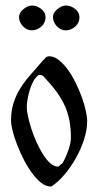

<svg xmlns="http://www.w3.org/2000/svg" viewBox="-20 -675 356 696"><path d="M158 -471Q176 -471 193 -457.5Q210 -444 225.5 -423Q241 -402 254 -375.5Q267 -349 276.5 -323Q286 -297 291 -273.5Q296 -250 296 -235Q296 -205 285 -170.5Q274 -136 256 -103.5Q238 -71 214.5 -43Q191 -15 166 1Q148 2 130.5 -11.5Q113 -25 97 -46.5Q81 -68 67 -95Q53 -122 42.5 -149Q32 -176 26 -199.5Q20 -223 20 -238Q20 -274 29.5 -303Q39 -332 55 -357Q71 -382 91.5 -405Q112 -428 134 -454Q139 -459 144.5 -465Q150 -471 158 -471ZM120 -403Q109 -395 101 -380.5Q93 -366 88 -349.5Q83 -333 80 -316Q77 -299 77 -286Q77 -274 81.5 -253Q86 -232 93.5 -208.5Q101 -185 112 -160.5Q123 -136 135.5 -116Q148 -96 162 -83.5Q176 -71 191 -71L207 -84Q218 -103 227.5 -129.5Q237 -156 237 -177Q237 -241 216.5 -288Q196 -335 153 -381Q146 -389 139 -397Q132 -405 120 -403ZM219 -655Q236 -655 252 -643Q268 -631 268 -612Q268 -592 252.5 -578.5Q237 -565 218 -565Q200 -565 186 -580Q172 -595 172 -613Q172 -629 188 -642Q204 -655 219 -655ZM96 -655Q113 -655 129 -643Q145 -631 145 -612Q145 -592 129.5 -578.5Q114 -565 95 -565Q77 -565 63 -580Q49 -595 49 -613Q49 -629 65 -642Q81 -655 96 -655Z"/></svg>

Font: Germanica
Style: Regular
Weight: 400
Designer: Peter Wiegel
Foundry: Peter Wiegel